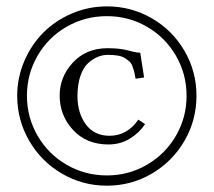

<svg xmlns="http://www.w3.org/2000/svg" viewBox="-20 -608 673 605"><path d="M437 -216.8Q419.9 -190.4 389.9 -171.6Q359.9 -152.8 321.8 -152.8Q252.4 -152.8 210.2 -198.5Q168 -244.1 168 -307.1Q168 -365.7 209.7 -410.9Q251.5 -456.1 318.8 -456.1Q358.4 -456.1 383.8 -449Q409.2 -441.9 421.9 -441.9L434.1 -363.8L407.2 -359.9Q404.8 -373.5 403.1 -380.9Q401.4 -388.2 397.5 -398.7Q393.6 -409.2 387.9 -414.3Q382.3 -419.4 373.3 -425Q364.3 -430.7 351.1 -432.9Q337.9 -435.1 319.8 -435.1Q304.2 -435.1 289.1 -429.2Q273.9 -423.3 258.5 -409.9Q243.2 -396.5 233.6 -369.4Q224.1 -342.3 224.1 -305.2Q224.1 -252 250.5 -216.1Q276.9 -180.2 325.2 -180.2Q380.9 -180.2 416 -231ZM316.9 -22.9Q239.7 -22.9 174.6 -61.3Q109.4 -99.6 71.8 -164.8Q34.2 -230 34.2 -306.2Q34.2 -363.3 56.6 -415.5Q79.1 -467.8 116.9 -505.6Q154.8 -543.5 207 -565.7Q259.3 -587.9 316.9 -587.9Q393.6 -587.9 458.5 -550.3Q523.4 -512.7 561.3 -447.8Q599.1 -382.8 599.1 -306.2Q599.1 -229.5 561.3 -164.3Q523.4 -99.1 458.5 -61Q393.6 -22.9 316.9 -22.9ZM316.9 -557.1Q248 -557.1 189.9 -523.7Q131.8 -490.2 98.4 -432.4Q64.9 -374.5 64.9 -306.2Q64.9 -238.3 98.4 -180.4Q131.8 -122.6 189.9 -88.9Q248 -55.2 316.9 -55.2Q384.8 -55.2 442.6 -88.6Q500.5 -122.1 534.2 -179.9Q567.9 -237.8 567.9 -306.2Q567.9 -374.5 534.4 -432.4Q501 -490.2 443.1 -523.7Q385.3 -557.1 316.9 -557.1Z"/></svg>

Font: Linux Libertine G
Style: Italic
Weight: 400
Italic angle: -12°
Designer: Philipp H. Poll
Foundry: Philipp H. Poll
Version: Version 5.1.3